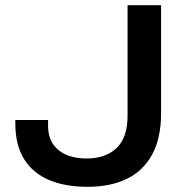

<svg xmlns="http://www.w3.org/2000/svg" viewBox="-20 -707 723 739"><path d="M317 12Q230 12 168 -14.5Q106 -41 72.5 -95Q39 -149 39 -232V-245H165V-223Q165 -162 205 -129.5Q245 -97 313 -97Q387 -97 429 -137.5Q471 -178 471 -261V-687H600V-272Q600 -175 565.5 -112Q531 -49 468 -18.5Q405 12 317 12Z"/></svg>

Font: Archivo Expanded Medium
Style: Regular
Weight: 500
Width: 7
Designer: Hector Gatti
Foundry: Omnibus-Type
Version: Version 2.001